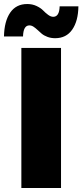

<svg xmlns="http://www.w3.org/2000/svg" viewBox="-37 -940 412 960"><path d="M69.8 0V-700.2H268.1V0ZM238.8 -749Q217.8 -749 200.2 -755.6Q182.6 -762.2 171.4 -771.7Q160.2 -781.2 150.4 -790.5Q140.6 -799.8 130.6 -806.4Q120.6 -813 109.9 -813Q79.6 -813 78.1 -757.8H-17.1Q-15.6 -833.5 13.9 -876.7Q43.5 -919.9 99.1 -919.9Q125 -919.9 146 -909.9Q167 -899.9 178.5 -887.9Q189.9 -876 203.4 -866Q216.8 -856 229 -856Q259.8 -856 261.2 -908.2H355Q354 -835 324.2 -792Q294.4 -749 238.8 -749Z"/></svg>

Font: Montserrat ExtraBold
Style: Regular
Weight: 800
Designer: Julieta Ulanovsky
Foundry: Julieta Ulanovsky
Version: Version 9.000